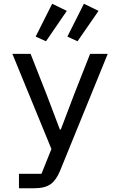

<svg xmlns="http://www.w3.org/2000/svg" viewBox="-20 -803 640 1023"><path d="M336 -745 225 -583 170 -608 258 -783ZM505 -745 393 -583 339 -608 427 -783ZM375 -300 460 -516H554L300 107Q280 156 250 178Q220 200 162 200H81V123H201L254 -9L46 -516H143L228 -300L299 -113H304Z"/></svg>

Font: IBM Plex Mono Text
Style: Regular
Weight: 450
Designer: Mike Abbink, Paul van der Laan, Pieter van Rosmalen
Foundry: Bold Monday
Version: Version 2.000